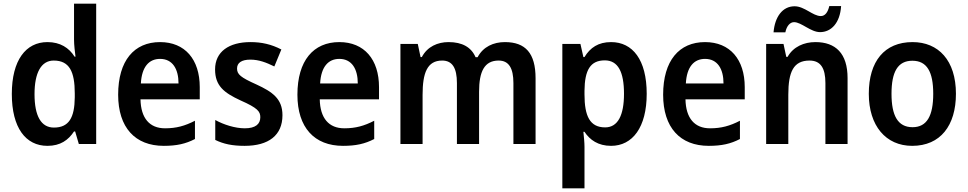

<svg xmlns="http://www.w3.org/2000/svg" viewBox="-20 -780 5242 1040"><path d="M237 10C307 10 350 -21 381 -68H387L407 0H501V-760H381V-566C381 -535 386 -498 389 -473H384C354 -521 306 -552 237 -552C120 -552 44 -454 44 -271C44 -88 119 10 237 10ZM272 -89C203 -89 167 -151 167 -270C167 -386 203 -452 271 -452C356 -452 385 -392 385 -274V-253C384 -142 353 -89 272 -89Z M847 -552C707 -552 620 -452 620 -267C620 -89 712 10 867 10C937 10 986 -1 1036 -27V-126C982 -98 935 -85 874 -85C790 -85 743 -140 741 -242H1062V-308C1062 -458 982 -552 847 -552ZM847 -461C915 -461 947 -406 947 -328H743C748 -418 787 -461 847 -461Z M1510 -156C1510 -246 1454 -283 1370 -322C1283 -361 1264 -377 1264 -409C1264 -440 1289 -457 1336 -457C1383 -457 1423 -441 1466 -420L1504 -512C1450 -540 1397 -552 1337 -552C1220 -552 1145 -500 1145 -404C1145 -316 1192 -278 1283 -236C1376 -195 1390 -176 1390 -145C1390 -108 1364 -85 1306 -85C1253 -85 1191 -105 1146 -130V-22C1191 0 1238 10 1305 10C1435 10 1510 -47 1510 -156Z M1818 -552C1678 -552 1591 -452 1591 -267C1591 -89 1683 10 1838 10C1908 10 1957 -1 2007 -27V-126C1953 -98 1906 -85 1845 -85C1761 -85 1714 -140 1712 -242H2033V-308C2033 -458 1953 -552 1818 -552ZM1818 -461C1886 -461 1918 -406 1918 -328H1714C1719 -418 1758 -461 1818 -461Z M2715 -552C2653 -552 2597 -527 2567 -470H2556C2533 -524 2484 -552 2410 -552C2351 -552 2295 -528 2265 -471H2258L2243 -542H2149V0H2269V-266C2269 -385 2294 -452 2375 -452C2430 -452 2455 -412 2455 -330V0H2575V-283C2575 -393 2604 -452 2681 -452C2736 -452 2761 -411 2761 -330V0H2881V-356C2881 -492 2826 -552 2715 -552Z M3290 -552C3221 -552 3177 -522 3146 -471H3140L3124 -542H3026V240H3146V15C3146 -7 3143 -37 3140 -66H3146C3175 -22 3220 10 3290 10C3406 10 3483 -90 3483 -272C3483 -456 3407 -552 3290 -552ZM3256 -453C3328 -453 3360 -390 3360 -272C3360 -156 3327 -90 3258 -90C3175 -90 3146 -151 3146 -269V-288C3147 -401 3178 -453 3256 -453Z M3799 -552C3659 -552 3572 -452 3572 -267C3572 -89 3664 10 3819 10C3889 10 3938 -1 3988 -27V-126C3934 -98 3887 -85 3826 -85C3742 -85 3695 -140 3693 -242H4014V-308C4014 -458 3934 -552 3799 -552ZM3799 -461C3867 -461 3899 -406 3899 -328H3695C3700 -418 3739 -461 3799 -461Z M4170 -605H4234C4241 -640 4260 -660 4281 -660C4321 -660 4371 -606 4422 -606C4482 -606 4530 -655 4536 -747H4472C4464 -713 4449 -693 4426 -693C4383 -693 4338 -746 4284 -746C4218 -746 4177 -688 4170 -605ZM4397 -552C4335 -552 4277 -527 4246 -472H4239L4224 -542H4130V0H4250V-267C4250 -391 4278 -452 4365 -452C4425 -452 4451 -411 4451 -330V0H4571V-357C4571 -491 4506 -552 4397 -552Z M5158 -272C5158 -453 5063 -552 4923 -552C4771 -552 4686 -448 4686 -272C4686 -99 4778 10 4921 10C5074 10 5158 -100 5158 -272ZM4809 -272C4809 -391 4843 -451 4922 -451C5001 -451 5035 -391 5035 -272C5035 -153 5001 -91 4923 -91C4843 -91 4809 -154 4809 -272Z"/></svg>

Font: Noto Sans Kannada SemiCondensed SemiBold
Style: Regular
Weight: 600
Width: 4
Designer: Jelle Bosma - Monotype Design Team
Foundry: Monotype Imaging Inc.
Version: Version 2.005